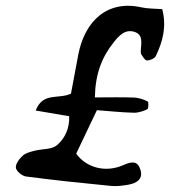

<svg xmlns="http://www.w3.org/2000/svg" viewBox="-20 -633 612 653"><path d="M366.6 -489C384.3 -511.2 404.2 -533.6 435.1 -525.3C467.7 -516.5 460.4 -487.2 458.9 -462.4C458.6 -457.5 458.3 -451.5 460.7 -447.8C466 -439.9 473.3 -427.1 479.5 -427.3C490 -427.6 505.6 -433.7 509.6 -442C534 -491.8 547.1 -543.8 531.7 -601.9C505.3 -604 482.6 -603.2 461 -608C344.1 -634.1 267.6 -560.5 246 -445.9C237.4 -400.1 228.9 -354.4 221.4 -314.5C178.4 -294.3 125.7 -320.7 101.4 -257.1C142.2 -250.2 177.6 -244.1 215.3 -237.7C217.1 -198 201.3 -162.2 173.3 -138.8C155.5 -124 123.3 -127 98 -120.4C83.7 -116.7 67.5 -112.9 57.2 -103.5C45.7 -93 32.4 -75.3 34 -62.4C35.4 -50.9 55 -34.5 68.3 -32.8C164.6 -20.1 261.4 -10 358.1 -0.6C377.7 1.3 398.2 -1.6 417.9 -5.1C445.2 -10 467.6 -24.3 457.6 -55.8C447.9 -86.5 428.8 -84.5 399.2 -71.4C336.9 -43.8 271.4 -64.5 239.2 -110.6C262.3 -159 284.5 -205.6 309.6 -258.3C351 -255.2 392.8 -250.7 434.8 -249.6C450.4 -249.2 467 -254.8 481.3 -261.6C485.3 -263.6 485.9 -286.3 482.3 -288C468.1 -295 451.9 -300.5 436.1 -301.2C395 -302.9 353.9 -301.7 302.6 -301.7C304.3 -383.1 326.8 -438.9 366.6 -489Z"/></svg>

Font: Beth Ellen
Style: Regular
Weight: 400
Version: Version 1.015;Fontself Maker 2.1.2